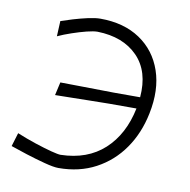

<svg xmlns="http://www.w3.org/2000/svg" viewBox="-64 -568 633 640"><g transform="rotate(10 252.5 -248.0)"><path d="M174 9.5Q157.5 9.5 126.2 1.2Q95 -7 62 -17.5Q29 -28 8 -35.5L22 -81.5Q53.5 -68.5 85.2 -58Q117 -47.5 141 -41.2Q165 -35 173.5 -35Q264 -37 320.8 -89Q377.5 -141 396 -231H303.5Q266 -230.5 237 -230Q208 -229.5 180.8 -229Q153.5 -228.5 121 -228L131 -272.5Q166 -272 208.2 -271.5Q250.5 -271 312 -270H401.5Q409 -358.5 360 -408.5Q311 -458.5 224 -460.5Q211 -460.5 188 -454.8Q165 -449 139.2 -440.2Q113.5 -431.5 93 -422L95.5 -474Q111.5 -479.5 135.5 -486.8Q159.5 -494 184.2 -499.5Q209 -505 226 -505Q305.5 -505 360 -468.5Q414.5 -432 436.5 -368Q458.5 -304 441.5 -222Q427.5 -153.5 391.2 -101.5Q355 -49.5 299.8 -20Q244.5 9.5 174 9.5Z"/></g></svg>

Font: Commissioner Loud ExtraLight
Style: Italic
Weight: 200
Italic angle: -12°
Designer: Kostas Bartsokas
Foundry: Kostas Bartsokas
Version: Version 1.000; ttfautohint (v1.8.3)